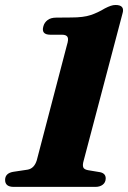

<svg xmlns="http://www.w3.org/2000/svg" viewBox="-23 -732 503 752"><path d="M174.5 -596Q137 -596 147 -629.5Q151 -644 163.5 -653.5Q176 -663 198 -663L255.5 -663.5Q304 -663.5 332.2 -673Q360.5 -682.5 387.5 -699Q401 -706 410.8 -709.2Q420.5 -712.5 429.5 -712.5Q467.5 -712.5 456.5 -678L304.5 -102Q300 -86.5 302.8 -77.5Q305.5 -68.5 321.5 -65.5L369.5 -57.5Q391.5 -52.5 391 -32.5Q390.5 -17 379.2 -8.5Q368 0 350.5 0H31Q-3.5 0 -3 -28Q-2.5 -53.5 28.5 -59L85 -67.5Q111 -72 121 -104L239 -555Q246.5 -578.5 241.5 -587.2Q236.5 -596 220 -596Z"/></svg>

Font: Fraunces 9pt S000
Style: Bold Italic
Weight: 700
Italic angle: -16°
Version: Version 1.000; ttfautohint (v1.8.3)